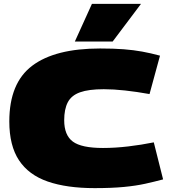

<svg xmlns="http://www.w3.org/2000/svg" viewBox="-20 -960 896 990"><path d="M28 -334Q28 -532 146 -621Q264 -710 496 -710Q567 -710 618 -706Q669 -702 713 -694Q757 -686 805 -673L751 -475Q684 -487 624.5 -493.5Q565 -500 515 -500Q437 -500 392.5 -484Q348 -468 329.5 -432.5Q311 -397 311 -340Q311 -263 355.5 -230Q400 -197 511 -197Q573 -197 641 -205Q709 -213 773 -226L821 -35Q776 -23 728.5 -12.5Q681 -2 618.5 4Q556 10 468 10Q324 10 226 -24Q128 -58 78 -133.5Q28 -209 28 -334ZM366 -746 454 -940H707L561 -746Z"/></svg>

Font: Georama Expanded Black
Style: Regular
Weight: 900
Width: 7
Designer: Jean-Baptiste Levee
Foundry: Production Type
Version: Version 1.000